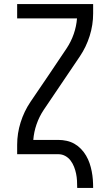

<svg xmlns="http://www.w3.org/2000/svg" viewBox="-20 -755 540 940"><path d="M358 165Q358 147 357 129.5Q356 112 352.5 95Q349 78 342.5 61.5Q336 45 325.5 31Q315 17 299.5 8.5Q284 0 266 0H64V-46Q64 -102 81 -156Q98 -210 129 -256L218 -387L306 -518Q328 -551 341 -588.5Q354 -626 357 -665H64V-735H436V-689Q436 -633 419 -579Q402 -525 371 -479L194 -217Q172 -184 159 -146.5Q146 -109 143 -70H266Q286 -70 306.5 -65.5Q327 -61 344.5 -51Q362 -41 376.5 -26Q391 -11 401.5 7Q412 25 418.5 44Q425 63 429 83.5Q433 104 434.5 124Q436 144 436 165Z"/></svg>

Font: Iosevka Curly
Style: Regular
Weight: 400
Monospace: yes
Designer: Belleve Invis
Foundry: Belleve Invis
Version: Version 22.1.2; ttfautohint (v1.8.4)